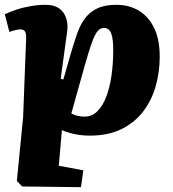

<svg xmlns="http://www.w3.org/2000/svg" viewBox="-20 -549 718 797"><path d="M88 -377Q90 -406 85 -416.5Q80 -427 65 -427Q56 -427 41.5 -423.5Q27 -420 19 -416L0 -490Q19 -499 47 -508.5Q75 -518 107 -523.5Q139 -529 169 -529Q221 -529 243.5 -496Q266 -463 258 -413L232 -222L243 -219L276 -334Q288 -374 300 -409Q312 -444 331.5 -471Q351 -498 382.5 -513.5Q414 -529 463 -529Q517 -529 557.5 -504Q598 -479 620.5 -431.5Q643 -384 643 -314Q643 -251 626.5 -192Q610 -133 574.5 -86.5Q539 -40 484 -13Q429 14 353 14Q318 14 287 7Q256 0 237 -9L224 139L326 158L316 228L72 225L50 202L76 -63ZM412 -433Q402 -433 393.5 -427.5Q385 -422 376 -406Q367 -390 356.5 -358.5Q346 -327 331 -274L276 -78Q289 -71 303 -68Q317 -65 331 -65Q362 -65 384.5 -87.5Q407 -110 421.5 -148.5Q436 -187 443 -236.5Q450 -286 450 -339Q450 -364 448 -381.5Q446 -399 441.5 -410.5Q437 -422 429.5 -427.5Q422 -433 412 -433Z"/></svg>

Font: Literata ExtraBold
Style: Italic
Weight: 800
Italic angle: -2°
Designer: Latin by Veronika Burian and Jose Scaglione. Greek by Irene Vlachou. Cyrillic by Vera Evstafieva
Foundry: TypeTogether
Version: Version 3.002